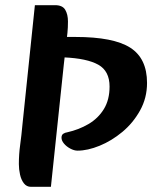

<svg xmlns="http://www.w3.org/2000/svg" viewBox="-20 -715 607 743"><path d="M280 -132Q267 -132 252 -140Q237 -148 227.5 -159.5Q218 -171 218 -182Q218 -193 225 -197.5Q232 -202 240 -203Q285 -213 322.5 -235Q360 -257 382 -293Q404 -329 404 -380Q404 -440 360.5 -464.5Q317 -489 227 -493L220 -572H272Q419 -572 484 -530.5Q549 -489 549 -394Q549 -336 522 -287.5Q495 -239 453.5 -204.5Q412 -170 365.5 -151Q319 -132 280 -132ZM100 8Q83 8 72.5 -5.5Q62 -19 57.5 -39.5Q53 -60 53 -80Q53 -118 58 -154Q63 -190 67 -234L115 -695H193Q222 -695 232.5 -677Q243 -659 243 -632Q243 -608 241 -588Q239 -568 235.5 -540.5Q232 -513 227 -466L177 8Z"/></svg>

Font: Alkatra Medium
Style: Regular
Weight: 500
Designer: Suman Bhandary
Version: Version 1.100;gftools[0.9.22]